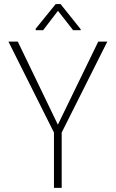

<svg xmlns="http://www.w3.org/2000/svg" viewBox="-20 -913 564 933"><path d="M66.4 -710.9 261.2 -307.1 457.5 -710.9H501.5L279.8 -269V0H242.2V-269L21 -710.9ZM274.4 -893.1 372.1 -771V-766.1H335.4L261.7 -860.4L189.5 -766.1H153.3V-773.4L250.5 -893.1Z"/></svg>

Font: Roboto Condensed ExtraLight
Style: Regular
Weight: 250
Designer: Christian Robertson
Foundry: Google
Version: Version 3.008; 2023